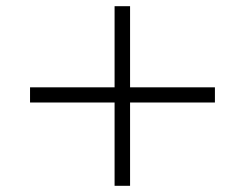

<svg xmlns="http://www.w3.org/2000/svg" viewBox="-20 -669 790 620"><path d="M674 -338H400V-69H350V-338H77V-387H350V-649H400V-387H674Z"/></svg>

Font: Kaisei HarunoUmi
Style: Regular
Weight: 400
Designer: Font-Kai, 金井和夫
Foundry: KAZUO KANAI
Version: Version 5.003